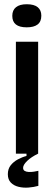

<svg xmlns="http://www.w3.org/2000/svg" viewBox="-20 -725 255 906"><path d="M55 0V-528H160V0ZM106 -596Q72 -596 55 -609.5Q38 -623 38 -650Q38 -677 55.5 -691Q73 -705 106 -705Q141 -705 158 -691Q175 -677 175 -651Q175 -623 157.5 -609.5Q140 -596 106 -596ZM161 152Q140 158 115 160Q90 162 67.5 156.5Q45 151 31 136.5Q17 122 17 97Q17 72 30.5 55Q44 38 64.5 27Q85 16 105 11V-5H160V0Q127 16 108 34.5Q89 53 89 67Q89 77 96.5 81.5Q104 86 116 86.5Q128 87 140.5 85Q153 83 161 81Z"/></svg>

Font: Bricolage Grotesque 24pt Condensed Medium
Style: Regular
Weight: 500
Width: 3
Designer: Mathieu Triay
Foundry: Atelier Triay
Version: Version 1.001;gftools[0.9.33.dev8+g029e19f]